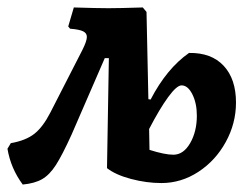

<svg xmlns="http://www.w3.org/2000/svg" viewBox="-60 -483 662 515"><path d="M573 -208Q573 -152 545.5 -102Q518 -52 472 -22Q426 8 373 8Q333 8 291.5 -3Q250 -14 227 -32L232 -327H221L132 -122Q107 -67 90 -40.5Q73 -14 53 -2.5Q33 9 1 12Q-31 -31 -40 -84L-31 -99Q9 -106 32 -124Q55 -142 75 -181L161 -349Q173 -373 173 -384Q173 -394 163 -399Q153 -404 128 -406L123 -412L138 -463Q202 -461 231 -461Q259 -461 323 -463L333 -451L338 -217L344 -216Q387 -299 447 -341Q507 -342 540 -306.5Q573 -271 573 -208ZM468 -173Q468 -206 456 -230Q444 -254 427 -254Q414 -254 391 -222.5Q368 -191 340 -137L341 -81Q382 -68 405 -68Q432 -68 450 -99Q468 -130 468 -173Z"/></svg>

Font: Alegreya
Style: Bold Italic
Weight: 700
Italic angle: -7°
Designer: Juan Pablo del Peral
Foundry: Huerta Tipografica
Version: Version 2.007; ttfautohint (v1.6)